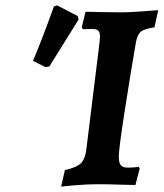

<svg xmlns="http://www.w3.org/2000/svg" viewBox="-20 -687 610 716"><path d="M423 -103Q423 -80 430.5 -71Q438 -62 455 -62Q471 -62 482.5 -63Q494 -64 497 -65L501 -59L485 3Q469 3 426 1.5Q383 0 343 0Q309 0 265 3.5Q221 7 208 9L222 -53Q266 -62 282.5 -79Q299 -96 303 -138L351 -527Q353 -545 353 -550Q353 -566 346.5 -572.5Q340 -579 323 -579L289 -578L285 -586L299 -643Q327 -643 347 -642L433 -641Q460 -641 507.5 -644.5Q555 -648 570 -649L556 -585Q519 -580 505.5 -569Q492 -558 487 -530Q466 -409 444.5 -270Q423 -131 423 -103ZM164 -439 149 -437 103 -460Q137 -540 181 -663L193 -667L270 -627L273 -614Z"/></svg>

Font: Alegreya SC
Style: Bold Italic
Weight: 700
Italic angle: -7°
Designer: Juan Pablo del Peral
Foundry: Huerta Tipografica
Version: Version 2.007; ttfautohint (v1.6)